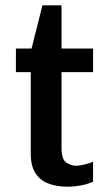

<svg xmlns="http://www.w3.org/2000/svg" viewBox="-20 -694 418 724"><path d="M234 10Q194 10 162.5 -2Q131 -14 113.5 -41.5Q96 -69 96 -114V-422H40V-511H99L140 -674H212V-511H331V-422H212V-137Q212 -93 230 -81Q248 -69 269 -69Q280 -69 299.5 -74Q319 -79 331 -84V-9Q319 -3 302 1.5Q285 6 267 8Q249 10 234 10Z"/></svg>

Font: Chivo Medium
Style: Regular
Weight: 500
Designer: Hector Gatti
Foundry: Omnibus-Type
Version: Version 2.002